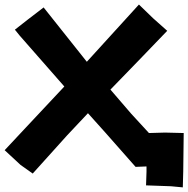

<svg xmlns="http://www.w3.org/2000/svg" viewBox="-38 -724 825 842"><path d="M685.5 -142.6 615.2 -140.6 537.1 -225.6 446.3 -331.1 571.3 -460 695.3 -588.9 632.8 -644.5 571.3 -704.1 342.8 -453.1 153.3 -691.4 82 -636.7 27.3 -593.8 47.9 -568.4 244.1 -344.7 -17.6 -65.4 51.8 -1 105.5 37.1 256.8 -130.9 347.7 -227.5 424.8 -141.6 556.6 7.8 604.5 5.9V28.3L602.5 88.9L711.9 92.8L763.7 97.7L765.6 26.4L767.6 -140.6Z"/></svg>

Font: MaokenAssortedSans-Lite
Style: Lite
Weight: 400
Version: Version 1.400